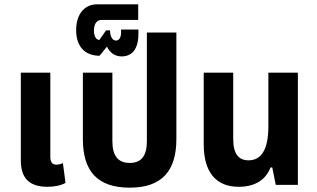

<svg xmlns="http://www.w3.org/2000/svg" viewBox="-20 -852 1463 885"><path d="M199 9C231 9 261 3 282 -9L270 -100C261 -96 249 -93 241 -93C221 -93 212 -104 212 -128V-517H76V-112C76 -29 117 9 199 9Z M578 13C728 13 793 -66 793 -211V-702H657V-202C657 -135 633 -101 578 -101C523 -101 498 -135 498 -202V-517H362V-211C362 -66 426 13 578 13Z M541 -592C588 -592 618 -625 618 -696V-716H538V-701C538 -680 529 -665 515 -665C498 -665 488 -683 487 -712H469L438 -668C422 -668 413 -687 413 -711C413 -744 428 -760 446 -760H617V-832H426C376 -832 331 -794 331 -713C331 -636 373 -595 439 -595L473 -637C487 -608 510 -592 541 -592Z M1080 9C1163 9 1207 -29 1227 -80H1235L1251 0H1353V-517H1217V-269C1217 -162 1184 -113 1126 -113C1080 -113 1055 -142 1055 -212V-517H919V-187C919 -59 975 9 1080 9Z"/></svg>

Font: Noto Sans Thai UI Cond
Style: Bold
Weight: 700
Width: 3
Designer: Monotype Design Team
Foundry: Monotype Imaging Inc.
Version: Version 2.000